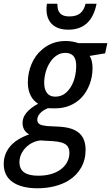

<svg xmlns="http://www.w3.org/2000/svg" viewBox="-77 -766 594 1026"><path d="M124.5 240.2Q37.6 240.2 -10 206.5Q-57.6 172.9 -57.1 108.9Q-56.6 56.2 -22.7 16.1Q11.2 -23.9 79.1 -47.9Q62 -56.6 52.7 -72.5Q43.5 -88.4 43.5 -108.9Q43.5 -138.7 64.5 -163.8Q85.4 -189 126.5 -211.9Q101.1 -227.1 86.4 -256.3Q71.8 -285.6 71.8 -325.2Q71.8 -376.5 91.3 -423.3Q110.8 -470.2 147 -500.5Q171.4 -522.5 203.6 -534.7Q235.8 -546.9 272.9 -546.9Q293.5 -546.9 310.5 -543.7Q327.6 -540.5 341.8 -535.6H496.6L484.9 -481L402.3 -467.3Q410.2 -454.6 413.8 -437.7Q417.5 -420.9 417.5 -401.4Q417.5 -356.9 401.9 -315.4Q386.2 -273.9 358.9 -244.6Q332.5 -217.3 296.9 -202.1Q261.2 -187 217.3 -187Q204.6 -187 195.1 -187.3Q185.5 -187.5 179.2 -188Q150.4 -176.3 136.2 -159.4Q122.1 -142.6 122.1 -126Q122.1 -110.8 133.3 -103.5Q139.6 -98.6 150.4 -96.2Q161.1 -93.8 175.8 -92.3L244.1 -88.9Q292.5 -85.4 322.5 -70.6Q352.5 -55.7 366.5 -29.3Q380.4 -2.9 380.4 33.7Q380.4 88.4 356.4 130.1Q332.5 171.9 290 198.2Q257.8 218.3 215.6 229Q173.3 239.7 124.5 240.2ZM128.4 172.9Q164.1 172.9 194.1 164.6Q224.1 156.2 245.6 140.6Q268.1 125 281 101.6Q293.9 78.1 293.9 50.3Q293.9 38.1 290.5 28.1Q287.1 18.1 279.3 10.3Q269.5 1 251.7 -4.4Q233.9 -9.8 207 -11.7L137.7 -15.6Q106.4 -11.7 81.3 5.4Q56.2 22.5 41.5 47.6Q26.9 72.8 26.9 100.1Q26.9 138.2 53 155.8Q79.1 173.3 128.4 172.9ZM219.2 -249.5Q252 -249.5 276.1 -270.8Q300.3 -292 314.5 -327.6Q328.6 -363.3 330.1 -405.8Q331.1 -426.8 327.1 -442.4Q323.2 -458 314.5 -467.8Q307.1 -475.6 296.4 -479.5Q285.6 -483.4 271.5 -483.4Q246.6 -483.4 226.6 -470.2Q206.5 -457 191.7 -434.8Q176.8 -412.6 168.5 -385.3Q160.2 -357.9 159.2 -329.1Q158.7 -312 161.6 -297.9Q164.6 -283.7 170.9 -273.9Q185.5 -249.5 219.2 -249.5ZM288.1 -607.4Q249.5 -607.4 223.4 -620.8Q197.3 -634.3 184.3 -658.7Q171.4 -683.1 171.4 -715.3Q171.4 -723.6 171.9 -731.2Q172.4 -738.8 173.8 -746.1H229.5Q229.5 -723.6 235.6 -708.5Q241.7 -693.4 256.1 -685.8Q270.5 -678.2 293.9 -678.2Q330.6 -678.2 351.1 -694.6Q371.6 -710.9 380.4 -746.1H439Q425.3 -676.8 387.7 -642.1Q350.1 -607.4 288.1 -607.4Z"/></svg>

Font: Open Sans SemiCondensed Medium
Style: Italic
Weight: 500
Width: 4
Italic angle: -12°
Designer: Monotype Design Team
Foundry: Monotype Imaging Inc.
Version: Version 3.000